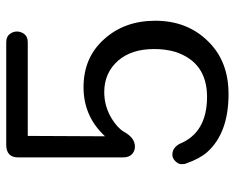

<svg xmlns="http://www.w3.org/2000/svg" viewBox="-88 -648 746 610"><g transform="rotate(-90 285.0 -343.0)"><path d="M157 -382.3Q220.3 -450.6 312.7 -450.6Q407.6 -450.6 465.8 -384.8Q524.1 -320.3 524.1 -222.8Q524.1 -121.5 459.5 -55.7Q396.2 10.1 291.1 10.1Q167.1 10.1 106.3 -58.2Q86.1 -81 70.9 -124.1Q68.4 -129.1 68.4 -139.2Q68.4 -149.4 77.8 -158.9Q87.3 -168.4 98.7 -168.4Q120.3 -168.4 132.9 -145.6Q168.4 -58.2 282.3 -58.2Q392.4 -58.2 425.3 -159.5Q434.2 -189.9 434.2 -225.9Q434.2 -262 425.3 -289.9Q416.5 -317.7 398.7 -339.2Q359.5 -384.8 297.5 -384.8Q251.9 -384.8 212.7 -360.8Q182.3 -341.8 170.9 -321.5Q151.9 -287.3 124.1 -287.3Q110.1 -287.3 100 -296.8Q89.9 -306.3 89.9 -325.3V-658.2Q89.9 -696.2 130.4 -696.2H455.7Q473.4 -696.2 481.6 -685.4Q489.9 -674.7 489.9 -662Q489.9 -649.4 481.6 -638.6Q473.4 -627.8 455.7 -627.8H158.2Z"/></g></svg>

Font: Mandali
Style: Regular
Weight: 400
Designer: Purushoth Kumar Guthula
Foundry: Silikandhra, Hyderabad
Version: Version 1.0.5; ttfautohint (v1.2.25-373a) -l 7 -r 28 -G 50 -